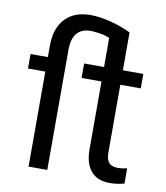

<svg xmlns="http://www.w3.org/2000/svg" viewBox="-85 -831 787 912"><g transform="rotate(10 308.0 -375.0)"><path d="M573.2 -458.5H474.6V-130.9Q474.6 -99.1 487.8 -83.3Q501 -67.4 532.7 -67.4Q549.8 -67.4 575.2 -73.2L575.7 0Q540 9.8 505.9 9.8Q445.3 9.8 414.6 -26.9Q383.8 -63.5 383.8 -130.9V-458.5H287.6V-528.3H383.8V-668.5Q354 -682.1 304.2 -685.5L292.5 -686Q203.1 -686 203.1 -578.1V0H112.8V-458.5H29.3V-528.3H112.8V-583Q112.8 -667.5 156.5 -713.9Q200.2 -760.3 278.3 -760.3Q323.7 -760.3 377.2 -746.3Q430.7 -732.4 474.6 -710.9V-528.3H573.2Z"/></g></svg>

Font: Roboto
Style: Regular
Weight: 400
Designer: Google
Version: Version 2.001047; 2015